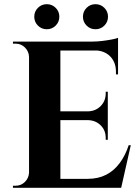

<svg xmlns="http://www.w3.org/2000/svg" viewBox="-20 -899 672 919"><path d="M269 -700V0H119V-700ZM533 -43 557 0H266V-43ZM496 -366V-324H266V-366ZM545 -700V-657H266V-700ZM606 -204 560 0H364L400 -43Q450 -43 488 -62.5Q526 -82 553 -118.5Q580 -155 596 -204ZM496 -326V-230H486V-239Q486 -275 462 -299Q438 -323 401 -324V-326ZM496 -460V-364H401V-366Q438 -367 462 -391.5Q486 -416 486 -452V-460ZM545 -660V-543H535V-555Q535 -601 507.5 -629Q480 -657 433 -658V-660ZM545 -718V-689L423 -700Q445 -700 469.5 -703Q494 -706 515 -710Q536 -714 545 -718ZM122 -73V0H42V-10Q42 -10 48.5 -10Q55 -10 55 -10Q81 -10 99.5 -28.5Q118 -47 119 -73ZM122 -627H119Q118 -653 99.5 -671.5Q81 -690 55 -690Q55 -690 48.5 -690Q42 -690 42 -690V-700H122ZM204 -759Q179 -759 161.5 -776.5Q144 -794 144 -819Q144 -844 161.5 -861.5Q179 -879 204 -879Q229 -879 246.5 -861.5Q264 -844 264 -819Q264 -794 246.5 -776.5Q229 -759 204 -759ZM437 -759Q412 -759 394.5 -776.5Q377 -794 377 -819Q377 -844 394.5 -861.5Q412 -879 437 -879Q462 -879 479.5 -861.5Q497 -844 497 -819Q497 -794 479.5 -776.5Q462 -759 437 -759Z"/></svg>

Font: Cinzel
Style: Bold
Weight: 700
Designer: Natanael Gama
Version: Version 2.000